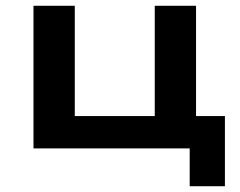

<svg xmlns="http://www.w3.org/2000/svg" viewBox="-20 -514 831 665"><path d="M637 131V0H96V-494H239V-112H516V-494H659V-112H759V131Z"/></svg>

Font: Nunito Sans 10pt Expanded
Style: Bold
Weight: 700
Width: 7
Designer: Vernon Adams
Foundry: Vernon Adams
Version: Version 3.101;gftools[0.9.27]